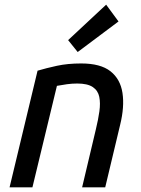

<svg xmlns="http://www.w3.org/2000/svg" viewBox="-20 -803 604 823"><path d="M21 0 141 -500Q178 -511 224 -521Q270 -531 328 -531Q411 -531 453.5 -497.5Q496 -464 505 -404.5Q514 -345 495 -268L431 0H332L391 -249Q401 -290 406 -325.5Q411 -361 405.5 -388Q400 -415 377.5 -430Q355 -445 311 -445Q289 -445 267 -442Q245 -439 224 -435L119 0ZM313 -580 272 -631 435 -783 488 -711Z"/></svg>

Font: Ubuntu Sans Medium
Style: Italic
Weight: 500
Italic angle: -13.5°
Designer: Dalton Maag Ltd
Foundry: Dalton Maag Ltd
Version: Version 1.006